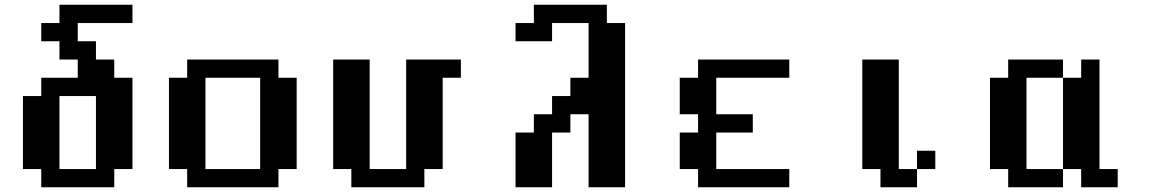

<svg xmlns="http://www.w3.org/2000/svg" viewBox="-20 -789 4883 809"><path d="M384.3 -76.7V-384.3H230.5V-76.7ZM153.8 0V-76.7H76.7V-384.3H153.8V-461.4H307.6V-538.1H230.5V-615.2H153.8V-691.9H230.5V-769H538.1V-691.9H307.6V-615.2H384.3V-538.1H461.4V-461.4H538.1V-76.7H461.4V0Z M1076.2 -76.7V-461.4H845.7V-76.7ZM768.6 0V-76.7H691.9V-461.4H768.6V-538.1H1153.3V-461.4H1230V-76.7H1153.3V0Z M1460.4 0V-76.7H1383.8V-538.1H1537.6V-76.7H1691.4V-538.1H1921.9V-461.4H1845.2V-76.7H1768.1V0Z M2152.3 0V-230.5H2229.5V-307.6H2306.2V-384.3H2383.3V-461.4H2460V-691.9H2306.2V-615.2H2152.3V-691.9H2229.5V-769H2537.1V-691.9H2613.8V0H2460V-307.6H2383.3V-230.5H2306.2V0Z M2921.4 0V-76.7H2844.2V-230.5H2921.4V-307.6H2844.2V-461.4H2921.4V-538.1H3305.7V-461.4H2998V-307.6H3151.9V-230.5H2998V-76.7H3305.7V0Z M3843.8 -76.7V-153.8H3920.9V-76.7ZM3689.9 0V-76.7H3613.3V-538.1H3767.1V-76.7H3843.8V0Z M4228 0V-76.7H4151.4V-461.4H4228V-538.1H4459V-461.4H4305.2V-76.7H4459V0ZM4535.6 0V-76.7H4459V-461.4H4535.6V-538.1H4612.8V-76.7H4689.5V0Z"/></svg>

Font: Good Old DOS
Style: Regular
Weight: 400
Designer: Vasily Draigo
Foundry: Vasily Draigo
Version: 1.0